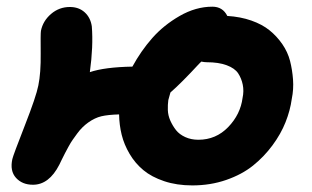

<svg xmlns="http://www.w3.org/2000/svg" viewBox="-20 -543 939 577"><path d="M558.1 14.2Q511.2 14.2 473.4 1.5Q435.5 -11.2 410.9 -31.7Q386.2 -52.2 369.6 -80.3Q353 -108.4 345.7 -137.9Q338.4 -167.5 337.9 -199.2Q304.2 -198.2 284.7 -193.6Q265.1 -189 245.1 -174.8Q236.3 -168.5 228 -160.4Q219.7 -152.3 211.9 -141.6Q204.1 -130.9 198.5 -123Q192.9 -115.2 185.5 -101.6Q178.2 -87.9 175.3 -82.5Q172.4 -77.1 165.5 -63Q158.7 -48.8 158.2 -47.9Q127.4 12.2 79.1 12.2Q46.9 12.2 28.1 -8.5Q9.3 -29.3 17.1 -64.9Q19.5 -76.2 54.2 -164.8Q88.9 -253.4 95.2 -286.1Q103 -323.7 102.3 -382.6Q101.6 -441.4 103 -450.2Q108.9 -480 133.3 -501Q157.7 -522 189.9 -522Q216.8 -522 234.4 -506.1Q252 -490.2 255.9 -463.9Q260.7 -403.8 250 -326.2Q294.4 -341.3 377.9 -342.8Q403.3 -389.6 437.5 -428.5Q471.7 -467.3 520 -495.1Q568.4 -522.9 618.2 -522.9Q649.4 -522.9 663.1 -495.1Q702.6 -492.7 735.4 -481.2Q768.1 -469.7 790 -451.9Q812 -434.1 828.4 -410.4Q844.7 -386.7 851.6 -360.1Q858.4 -333.5 860.6 -304.2Q862.8 -274.9 856.9 -246.1Q852.1 -210.9 838.1 -175.8Q824.2 -140.6 798.8 -106.2Q773.4 -71.8 740.2 -45.2Q707 -18.6 659.7 -2.2Q612.3 14.2 558.1 14.2ZM485.8 -242.2Q483.9 -228 484.4 -212.2Q484.9 -196.3 491.9 -180.4Q499 -164.6 509 -151.9Q519 -139.2 536.6 -131.1Q554.2 -123 576.2 -123Q628.9 -123 665.8 -161.1Q702.6 -199.2 709 -249Q713.4 -269.5 709.5 -288.6Q705.6 -307.6 695.6 -322.8Q685.5 -337.9 661.4 -346.9Q637.2 -356 601.1 -356Q594.7 -356 585 -357.9L578.1 -351.1Q524.4 -293 492.2 -265.1Q491.2 -261.2 489 -253.7Q486.8 -246.1 485.8 -242.2Z"/></svg>

Font: Shantell Sans Normal
Style: Bold Italic
Weight: 700
Italic angle: -11.31°
Designer: Stephen Nixon, Anya Danilova, Shantell Martin
Foundry: Arrow Type
Version: Version 1.006;[559af2be0]